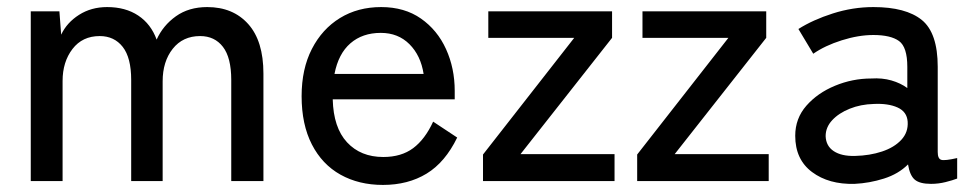

<svg xmlns="http://www.w3.org/2000/svg" viewBox="-20 -512 2761 543"><path d="M67 0V-480H148L153 -414Q169 -448 203.5 -470Q238 -492 283 -492Q335 -492 371 -468Q407 -444 423 -400Q441 -440 477.5 -466Q514 -492 566 -492Q639 -492 682 -444Q725 -396 725 -304V0H634V-286Q634 -349 610.5 -379.5Q587 -410 546 -410Q497 -410 468.5 -374Q440 -338 440 -282V0H351V-286Q351 -349 327 -379.5Q303 -410 262 -410Q213 -410 185 -373.5Q157 -337 157 -283V0Z M1063 11Q995 11 943 -18Q891 -47 862 -103.5Q833 -160 833 -240Q833 -317 862 -373.5Q891 -430 941.5 -461Q992 -492 1058 -492Q1124 -492 1170.5 -459.5Q1217 -427 1241.5 -373Q1266 -319 1266 -255V-231H921Q923 -151 961.5 -109.5Q1000 -68 1064 -68Q1115 -68 1148.5 -93Q1182 -118 1205 -168L1273 -123Q1239 -53 1186.5 -21Q1134 11 1063 11ZM926 -303H1178Q1170 -355 1138 -387Q1106 -419 1057 -419Q1005 -419 971 -389.5Q937 -360 926 -303Z M1346 0V-75L1604 -405H1361V-480H1711V-405L1452 -76H1718V0Z M1782 0V-75L2040 -405H1797V-480H2147V-405L1888 -76H2154V0Z M2397 8Q2324 10 2276.5 -25.5Q2229 -61 2229 -128Q2229 -177 2260.5 -213Q2292 -249 2341.5 -269.5Q2391 -290 2444 -290Q2475 -292 2501 -284.5Q2527 -277 2546 -263V-323Q2546 -379 2522.5 -396Q2499 -413 2450 -413Q2408 -413 2360.5 -398Q2313 -383 2280 -360L2238 -430Q2279 -456 2335.5 -474Q2392 -492 2450 -492Q2542 -492 2587 -455.5Q2632 -419 2632 -323V-82Q2632 -63 2642 -60Q2652 -57 2687 -65V-7Q2674 -2 2654 3Q2634 8 2613 8Q2581 8 2567 -4Q2553 -16 2548 -47Q2521 -20 2480 -7Q2439 6 2397 8ZM2398 -71Q2440 -72 2474.5 -83.5Q2509 -95 2529 -116.5Q2549 -138 2547 -168Q2545 -196 2518.5 -208Q2492 -220 2451 -218Q2414 -217 2383 -204.5Q2352 -192 2333.5 -172Q2315 -152 2315 -127Q2316 -99 2338 -84.5Q2360 -70 2398 -71Z"/></svg>

Font: Zen Kaku Gothic New Medium
Style: Regular
Weight: 500
Designer: Yoshimichi Ohira
Foundry: Positype
Version: Version 1.002